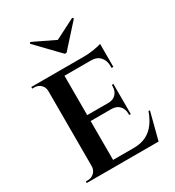

<svg xmlns="http://www.w3.org/2000/svg" viewBox="-193 -926 945 1039"><g transform="rotate(-30 279.0 -407.0)"><path d="M227 -600V0H110V-600ZM473 -37 488 0H225V-37ZM434 -317V-280H225V-317ZM480 -600V-563H225V-600ZM534 -170 490 0H324L356 -37Q402 -37 434.5 -53.5Q467 -70 489 -100Q511 -130 525 -170ZM434 -282V-204H424V-213Q424 -241 407 -260Q390 -279 359 -280V-282ZM434 -392V-315H359V-317Q390 -317 407 -336Q424 -355 424 -383V-392ZM480 -566V-472H469V-483Q469 -519 449 -541Q429 -563 392 -563V-566ZM480 -616V-590L372 -600Q401 -600 434 -605.5Q467 -611 480 -616ZM112 -63 119 0H41V-10Q41 -10 47.5 -10Q54 -10 54 -10Q77 -10 93 -25.5Q109 -41 110 -63ZM112 -537H110Q109 -560 93 -575Q77 -590 54 -590Q54 -590 47.5 -590Q41 -590 41 -590V-600H119ZM426 -806 420 -814 293 -749 158 -814 152 -806 288 -665H299Z"/></g></svg>

Font: Cinzel SemiBold
Style: Regular
Weight: 600
Designer: Natanael Gama
Version: Version 2.000